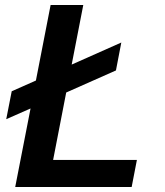

<svg xmlns="http://www.w3.org/2000/svg" viewBox="-20 -750 660 770"><path d="M466.5 -579.5 267.5 -491 314 -730H183L124 -427L27 -384L5 -272L102.5 -315L41 0H508L529 -108.5H193L245.5 -379L445 -467.5Z"/></svg>

Font: Monaspace Neon SemiBold
Style: Italic
Weight: 600
Italic angle: -11°
Designer: Riley Cran & the Lettermatic Team
Foundry: Lettermatic
Version: Version 1.200 (Monaspace Neon)